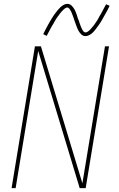

<svg xmlns="http://www.w3.org/2000/svg" viewBox="-20 -975 616 995"><path d="M40 0H61L178 -711L393 0H424L545 -735H524L407 -25L192 -735H161ZM423 -788Q433 -788 442.5 -793Q452 -798 459 -804.5Q466 -811 473 -820Q480 -829 484 -834.5Q488 -840 493 -847Q498 -854 503 -862Q508 -870 513 -879.5Q518 -889 524 -899Q530 -909 536 -920.5Q542 -932 548 -945L530 -953Q526 -946 522.5 -939.5Q519 -933 515.5 -926.5Q512 -920 509 -914Q506 -908 502.5 -902.5Q499 -897 496 -891.5Q493 -886 490.5 -881Q488 -876 485 -871.5Q482 -867 479.5 -863Q477 -859 474 -855Q471 -851 469 -847.5Q467 -844 464.5 -841.5Q462 -839 458 -834Q454 -829 449.5 -824Q445 -819 442 -816.5Q439 -814 434 -810.5Q429 -807 423 -807Q418 -807 414 -811Q410 -815 407 -820.5Q404 -826 402 -830.5Q400 -835 398 -840Q396 -845 394 -851Q392 -857 390 -863Q388 -869 386 -875H385Q381 -888 377 -900.5Q373 -913 367 -924.5Q361 -936 351.5 -945.5Q342 -955 329 -955Q319 -955 309.5 -949.5Q300 -944 293.5 -938Q287 -932 279.5 -923Q272 -914 268 -908.5Q264 -903 259 -896Q254 -889 249 -880.5Q244 -872 238.5 -863Q233 -854 227.5 -843.5Q222 -833 216 -822Q210 -811 204 -798L222 -789Q226 -797 229.5 -803.5Q233 -810 236.5 -816.5Q240 -823 243 -829Q246 -835 249.5 -840.5Q253 -846 256 -851Q259 -856 261.5 -861Q264 -866 267 -870.5Q270 -875 272.5 -879.5Q275 -884 278 -887.5Q281 -891 283.5 -894.5Q286 -898 288 -901Q290 -904 294 -909Q298 -914 302.5 -918.5Q307 -923 310 -926Q313 -929 318 -932.5Q323 -936 329 -936Q335 -936 339 -930.5Q343 -925 346.5 -919Q350 -913 352 -907.5Q354 -902 356.5 -895.5Q359 -889 361.5 -882Q364 -875 366 -868Q371 -855 375.5 -842Q380 -829 385.5 -818Q391 -807 400.5 -797.5Q410 -788 423 -788Z"/></svg>

Font: Iosevka Sparkle Thin Oblique
Style: Regular
Weight: 100
Italic angle: -9°
Designer: Belleve Invis
Foundry: Belleve Invis
Version: Version 4.5.0; ttfautohint (v1.8.3)